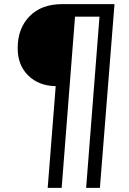

<svg xmlns="http://www.w3.org/2000/svg" viewBox="-20 -732 626 934"><path d="M466 182H399L464 -651H345L280 182H212L251 -313Q169 -314 117 -365Q66 -415 66 -498Q66 -594 124 -653Q181 -712 284 -712H537Z"/></svg>

Font: PRinguin Sans
Style: Italic
Weight: 400
Designer: Vernon Adams
Foundry: Vernon Adams
Version: ""